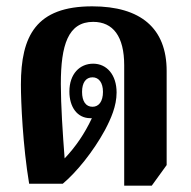

<svg xmlns="http://www.w3.org/2000/svg" viewBox="-20 -580 602 606"><path d="M372 6H459L506 -59V-356C506 -491 424 -560 271 -560C94 -560 46 -467 46 -313C46 -258 52 -120 72 0H178C221 -36 274 -101 311 -169C330 -205 348 -245 348 -288C348 -344 317 -379 274 -379C232 -379 199 -347 199 -291C199 -242 224 -207 265 -207H270C247 -158 219 -117 184 -80C178 -157 172 -249 172 -315C172 -438 195 -511 274 -511C337 -511 372 -465 372 -374ZM272 -243C251 -243 239 -260 239 -290C239 -319 251 -336 272 -336C292 -336 305 -319 305 -290C305 -260 292 -243 272 -243Z"/></svg>

Font: Noto Serif Thai ExtraCondensed ExtraBold
Style: Regular
Weight: 800
Width: 2
Designer: Monotype Design Team
Foundry: Monotype Imaging Inc.
Version: Version 2.002